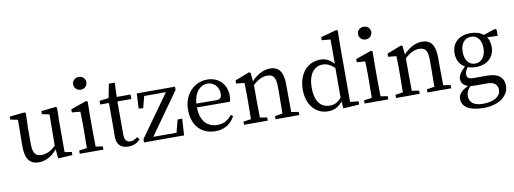

<svg xmlns="http://www.w3.org/2000/svg" viewBox="-76 -1279 5386 2011"><g transform="rotate(-10 2616.5 -274.0)"><path d="M529 -45V-361L532 -516L522 -527L364 -510V-477L442 -462L439 -129C391 -81 339 -57 286 -57C226 -57 195 -91 195 -189V-361L200 -516L189 -527L28 -511V-479L107 -463L104 -184C103 -38 158 14 247 14C316 14 386 -21 442 -90L452 9L604 0V-33Z M811 -659C849 -659 881 -688 881 -727C881 -767 849 -794 811 -794C771 -794 740 -767 740 -727C740 -688 771 -659 811 -659ZM859 -46C858 -102 857 -179 857 -230V-377L859 -523L844 -533L676 -474V-441L765 -433C767 -385 768 -349 768 -288V-230C768 -179 767 -102 766 -46L682 -34V0H934V-34Z M1304 -67C1275 -46 1255 -36 1229 -36C1190 -36 1166 -60 1166 -118V-471H1314V-519H1167L1173 -670H1110L1081 -522L983 -510V-471H1076V-205C1076 -164 1075 -140 1075 -114C1075 -26 1121 14 1199 14C1255 14 1298 -7 1326 -42Z M1754 -176 1719 -41H1472L1787 -485V-519H1380L1372 -359L1420 -355L1452 -479H1683L1366 -35V0H1792L1803 -176Z M1976 -306C1987 -436 2058 -492 2125 -492C2196 -492 2246 -433 2246 -365C2246 -329 2235 -304 2187 -304ZM2327 -264C2332 -279 2335 -300 2335 -325C2335 -454 2248 -534 2130 -534C1995 -534 1879 -425 1879 -256C1879 -85 1979 14 2126 14C2223 14 2293 -34 2333 -111L2311 -126C2272 -79 2229 -47 2157 -47C2050 -47 1977 -120 1975 -265Z M2940 -46C2939 -101 2938 -177 2938 -230V-335C2938 -476 2891 -534 2798 -534C2730 -534 2657 -495 2601 -433L2592 -523L2577 -533L2423 -473V-440L2510 -431C2512 -387 2513 -349 2513 -287V-230C2513 -179 2512 -102 2511 -46L2430 -34V0H2682V-34L2606 -46C2605 -102 2604 -179 2604 -230V-392C2661 -444 2708 -465 2757 -465C2821 -465 2848 -431 2848 -332V-230C2848 -177 2847 -101 2846 -46L2765 -34V0H3017V-34Z M3475 -104C3433 -57 3398 -42 3350 -42C3261 -42 3195 -106 3195 -258C3195 -415 3267 -479 3351 -479C3388 -479 3426 -465 3475 -421ZM3565 -44V-646L3568 -802L3554 -810L3385 -764V-731L3477 -723V-463C3431 -517 3384 -534 3333 -534C3198 -534 3099 -425 3099 -255C3099 -95 3190 14 3324 14C3391 14 3439 -15 3478 -64L3484 11L3654 0V-34Z M3841 -659C3879 -659 3911 -688 3911 -727C3911 -767 3879 -794 3841 -794C3801 -794 3770 -767 3770 -727C3770 -688 3801 -659 3841 -659ZM3889 -46C3888 -102 3887 -179 3887 -230V-377L3889 -523L3874 -533L3706 -474V-441L3795 -433C3797 -385 3798 -349 3798 -288V-230C3798 -179 3797 -102 3796 -46L3712 -34V0H3964V-34Z M4556 -46C4555 -101 4554 -177 4554 -230V-335C4554 -476 4507 -534 4414 -534C4346 -534 4273 -495 4217 -433L4208 -523L4193 -533L4039 -473V-440L4126 -431C4128 -387 4129 -349 4129 -287V-230C4129 -179 4128 -102 4127 -46L4046 -34V0H4298V-34L4222 -46C4221 -102 4220 -179 4220 -230V-392C4277 -444 4324 -465 4373 -465C4437 -465 4464 -431 4464 -332V-230C4464 -177 4463 -101 4462 -46L4381 -34V0H4633V-34Z M4926 -211C4858 -211 4817 -268 4817 -354C4817 -438 4860 -496 4930 -496C4999 -496 5039 -439 5039 -357C5039 -272 4997 -211 4926 -211ZM5015 15C5094 15 5123 54 5123 103C5123 168 5058 218 4933 218C4847 218 4790 185 4790 112C4790 74 4803 45 4835 13C4850 14 4867 15 4889 15ZM5208 -522 5192 -533 5067 -491C5033 -520 4985 -534 4929 -534C4814 -534 4731 -469 4731 -355C4731 -281 4763 -229 4815 -200C4760 -149 4740 -114 4740 -79C4740 -36 4766 -8 4811 6C4734 43 4705 80 4705 127C4705 206 4774 262 4933 262C5112 262 5203 169 5203 74C5203 -13 5147 -65 5027 -65H4882C4827 -65 4812 -84 4812 -116C4812 -142 4822 -163 4842 -188C4868 -179 4897 -174 4929 -174C5043 -174 5126 -240 5126 -355C5126 -397 5115 -432 5097 -460L5208 -457Z"/></g></svg>

Font: Noto Serif SC Medium
Style: Regular
Weight: 500
Designer: Ryoko NISHIZUKA 西塚涼子 (kana & ideographs); Frank Grießhammer (Latin, Greek & Cyrillic); Wenlong ZHANG 张文龙 (bopomofo); San
Foundry: Adobe Systems Incorporated
Version: Version 1.001;PS 1.001;hotconv 16.6.54;makeotf.lib2.5.65590